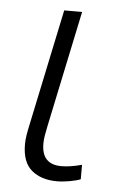

<svg xmlns="http://www.w3.org/2000/svg" viewBox="-45 -565 384 609"><g transform="rotate(5 147.5 -261.0)"><path d="M159 10Q178 10 200 6Q222 2 234 -3V-49Q197 -39 169 -39Q106 -39 106 -105Q106 -118 108.5 -132.5Q111 -147 114 -161L192 -532H135L57 -161Q53 -143 50.5 -127.5Q48 -112 48 -98Q48 -41 78.5 -15.5Q109 10 159 10Z"/></g></svg>

Font: Noto Sans UI Light
Style: Italic
Weight: 300
Italic angle: -12°
Designer: Monotype Design Team
Foundry: Monotype Imaging Inc.
Version: Version 1.901